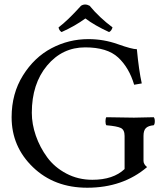

<svg xmlns="http://www.w3.org/2000/svg" viewBox="-20 -834 735 863"><path d="M382.8 -808.1Q426.8 -754.9 485.8 -710.9Q481 -694.8 470.2 -689.9Q405.3 -719.7 363.8 -751Q316.9 -716.8 256.8 -689.9Q245.6 -696.8 243.2 -710.9Q284.2 -741.7 344.2 -808.1Q361.8 -819.3 382.8 -808.1ZM377 -658.2Q445.8 -658.2 509.5 -635.5Q573.2 -612.8 595.2 -612.8Q604 -518.6 617.2 -459L583 -453.1Q560.1 -530.3 511 -575.7Q461.9 -621.1 362.8 -621.1Q259.8 -621.1 191.4 -539.1Q123 -457 123 -327.1Q123 -276.4 141.1 -224.1Q159.2 -171.9 192.1 -127Q225.1 -82 278.1 -54Q331.1 -25.9 395 -25.9Q489.3 -25.9 540 -74.2V-223.1Q540 -251 522.5 -259Q504.9 -267.1 458 -271Q454.1 -275.9 454.1 -288.8Q454.1 -301.8 458 -307.1Q552.2 -305.2 582 -305.2Q610.8 -305.2 670.9 -307.1Q675.8 -302.2 675.8 -289.1Q675.8 -275.9 670.9 -271Q647 -269 636 -258.5Q625 -248 625 -223.1V-110.8Q625 -95.7 641.1 -83Q532.2 9.8 372.1 9.8Q224.1 9.8 128.2 -82.5Q32.2 -174.8 32.2 -307.1Q32.2 -413.1 83 -494.6Q133.8 -576.2 211.4 -617.2Q289.1 -658.2 377 -658.2Z"/></svg>

Font: Linux Libertine Capitals
Style: Small Caps
Weight: 400
Designer: Philipp H. Poll
Foundry: Philipp H. Poll
Version: Version 5.1.3